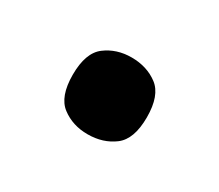

<svg xmlns="http://www.w3.org/2000/svg" viewBox="-46 -512 356 312"><g transform="rotate(30 132.5 -356.0)"><path d="M132 -284Q104 -284 83.5 -299.5Q63 -315 63 -356Q63 -397 83.5 -412.5Q104 -428 132 -428Q161 -428 181.5 -412.5Q202 -397 202 -356Q202 -315 181.5 -299.5Q161 -284 132 -284Z"/></g></svg>

Font: Noto Rashi Hebrew Medium
Style: Regular
Weight: 500
Version: Version 1.006